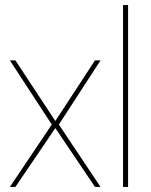

<svg xmlns="http://www.w3.org/2000/svg" viewBox="-20 -740 597 760"><path d="M19 0 185 -247 19 -501H41L199 -261L356 -501H378L213 -247L378 0H356L199 -233L41 0Z M467 0V-720H487V0Z"/></svg>

Font: DM Sans 17pt Thin
Style: Regular
Weight: 250
Version: Version 4.004;gftools[0.9.30]